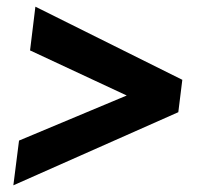

<svg xmlns="http://www.w3.org/2000/svg" viewBox="-20 -583 623 575"><path d="M20 -28 37 -162 467 -342 456 -252 70 -432 86 -563 526 -344 514 -247Z"/></svg>

Font: Inclusive Sans
Style: Bold Italic
Weight: 700
Italic angle: -7°
Designer: Olivia King
Foundry: Olivia King
Version: Version 2.004